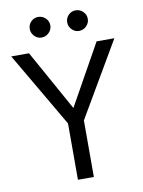

<svg xmlns="http://www.w3.org/2000/svg" viewBox="-95 -945 752 1010"><g transform="rotate(-10 280.5 -440.0)"><path d="M126 -825Q126 -848 142 -864Q158 -880 180 -880Q203 -880 219.5 -864Q236 -848 236 -825Q236 -803 219.5 -786.5Q203 -770 180 -770Q158 -770 142 -786.5Q126 -803 126 -825ZM326 -825Q326 -848 342 -864Q358 -880 380 -880Q403 -880 419.5 -864Q436 -848 436 -825Q436 -803 419.5 -786.5Q403 -770 380 -770Q358 -770 342 -786.5Q326 -803 326 -825ZM556 -700 323 -302V0H238V-301L5 -700H100L280 -376L461 -700Z"/></g></svg>

Font: Venryn Sans
Style: Regular
Weight: 400
Designer: Owen Earl, indestructible type* (font) & Cristiano Sobral (main changes)
Version: Version 3.600; ttfautohint (v1.8.3)